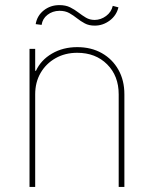

<svg xmlns="http://www.w3.org/2000/svg" viewBox="-20 -739 608 759"><path d="M119.1 -366.2V0H96.7V-545.9H119.1V-459H122.1Q141.6 -501.5 185.3 -527.1Q229 -552.7 285.2 -552.7Q340.3 -552.7 382.3 -529.1Q424.3 -505.4 448 -463.4Q471.7 -421.4 471.7 -366.2V0H449.2V-366.2Q449.2 -439 403.6 -484.6Q357.9 -530.3 285.2 -530.3Q237.3 -530.3 199.7 -509Q162.1 -487.8 140.6 -450.9Q119.1 -414.1 119.1 -366.2ZM354.5 -637.7Q331.5 -637.7 315.2 -646.5Q298.8 -655.3 284.4 -666.7Q270 -678.2 253.9 -687.3Q237.8 -696.3 214.8 -696.3Q187.5 -695.8 167.7 -680.4Q147.9 -665 144.5 -640.6L121.1 -643.6Q126.5 -676.8 152.8 -697.8Q179.2 -718.8 214.8 -718.8Q239.7 -718.8 257.3 -710Q274.9 -701.2 289.8 -689.7Q304.7 -678.2 319.8 -669.2Q335 -660.2 354.5 -660.2Q378.9 -660.6 399.4 -675.8Q419.9 -690.9 425.8 -715.8L448.2 -710Q440.4 -677.7 413.6 -657.7Q386.7 -637.7 354.5 -637.7Z"/></svg>

Font: Inter Tight Thin
Style: Regular
Weight: 250
Designer: Rasmus Andersson
Foundry: rsms
Version: Version 3.004